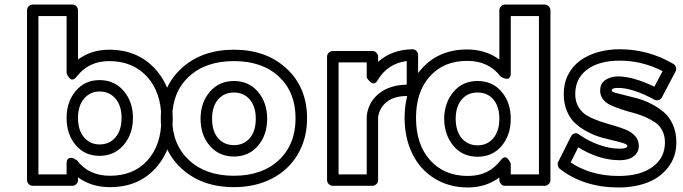

<svg xmlns="http://www.w3.org/2000/svg" viewBox="-20 -787 2986 839"><path d="M98.1 0V-742.2Q98.1 -752.9 106 -760Q113.8 -767.1 123 -767.1H295.9Q306.6 -767.1 313.7 -759.3Q320.8 -751.5 320.8 -742.2V-526.9Q378.9 -569.8 457 -569.8Q581.5 -569.8 658.2 -485.6Q734.9 -401.4 734.9 -267.1Q734.9 -134.8 659.7 -52Q584.5 30.8 460.9 30.8Q379.4 30.8 320.8 -12.2V0Q320.8 10.7 313 17.8Q305.2 24.9 295.9 24.9H123Q112.3 24.9 105.2 17.1Q98.1 9.3 98.1 0ZM147.9 -24.9H271V-71.8Q271 -92.3 282.2 -95.9Q293.5 -99.6 304.7 -93.3L315.9 -86.9Q367.2 -19 460.9 -19Q563.5 -19 624.3 -85.9Q685.1 -152.8 685.1 -267.1Q685.1 -383.3 622.8 -451.7Q560.5 -520 457 -520Q367.7 -520 315.9 -453.1Q308.1 -442.9 300.5 -440.4Q293 -438 287.8 -442.1Q282.7 -446.3 278.8 -451.9Q274.9 -457.5 272.9 -462.9L271 -467.8V-716.8H147.9ZM271 -272Q271 -342.3 311 -389.6Q351.1 -437 415 -437Q480 -437 520.5 -389.6Q561 -342.3 561 -272Q561 -201.2 520.5 -153.6Q480 -106 415 -106Q350.6 -106 310.8 -153.1Q271 -200.2 271 -272ZM320.8 -272Q320.8 -217.8 347.4 -186.8Q374 -155.8 415 -155.8Q458 -155.8 484.6 -186.8Q511.2 -217.8 511.2 -272Q511.2 -325.2 484.6 -356.2Q458 -387.2 415 -387.2Q374 -387.2 347.4 -356Q320.8 -324.7 320.8 -272Z M682.6 -270Q682.6 -404.3 771.7 -487.1Q860.8 -569.8 1002.4 -569.8Q1143.6 -569.8 1232.7 -487.1Q1321.8 -404.3 1321.8 -270Q1321.8 -181.2 1281.2 -112.5Q1240.7 -43.9 1168.2 -6.6Q1095.7 30.8 1002.4 30.8Q860.4 30.8 771.5 -52.2Q682.6 -135.3 682.6 -270ZM1002.4 -19Q1125.5 -19 1198.5 -87.4Q1271.5 -155.8 1271.5 -270Q1271.5 -384.3 1198.7 -452.1Q1126 -520 1002.4 -520Q878.4 -520 805.4 -452.1Q732.4 -384.3 732.4 -270Q732.4 -155.8 805.7 -87.4Q878.9 -19 1002.4 -19ZM856.4 -268.1Q856.4 -338.9 897 -386Q937.5 -433.1 1002.4 -433.1Q1066.9 -433.1 1107.2 -386Q1147.5 -338.9 1147.5 -268.1Q1147.5 -196.8 1107.2 -149.9Q1066.9 -103 1002.4 -103Q937.5 -103 897 -149.7Q856.4 -196.3 856.4 -268.1ZM906.7 -268.1Q906.7 -213.4 933.1 -183.1Q959.5 -152.8 1002.4 -152.8Q1044.9 -152.8 1071.3 -183.3Q1097.7 -213.9 1097.7 -268.1Q1097.7 -321.8 1071.3 -352.3Q1044.9 -382.8 1002.4 -382.8Q959.5 -382.8 933.1 -352.3Q906.7 -321.8 906.7 -268.1Z M1409.2 0V-539.1Q1409.2 -549.8 1417 -556.9Q1424.8 -564 1434.1 -564H1607.4Q1618.2 -564 1625.2 -556.2Q1632.3 -548.3 1632.3 -539.1V-517.1Q1692.9 -570.3 1782.2 -571.8Q1792.5 -571.8 1799.8 -564.5Q1807.1 -557.1 1807.1 -546.9V-391.1Q1807.1 -380.9 1800.5 -372.8Q1793.9 -364.7 1780.3 -366.2Q1714.8 -372.1 1676.8 -346.4Q1638.7 -320.8 1632.3 -274.9V0Q1632.3 10.7 1624.5 17.8Q1616.7 24.9 1607.4 24.9H1434.1Q1423.3 24.9 1416.3 17.1Q1409.2 9.3 1409.2 0ZM1459.5 -24.9H1582.5V-276.9V-279.8Q1589.8 -342.3 1637.2 -379.2Q1684.6 -416 1757.3 -417V-520Q1673.3 -509.8 1629.4 -435.1Q1624 -425.3 1616.9 -423.3Q1609.9 -421.4 1604 -425Q1598.1 -428.7 1593.3 -433.8Q1588.4 -439 1585.4 -443.4L1582.5 -448.2V-514.2H1459.5Z M1748 -272Q1748 -404.3 1823.2 -487.5Q1898.4 -570.8 2021 -570.8Q2102.1 -570.8 2162.1 -526.9V-742.2Q2162.1 -752.9 2169.9 -760Q2177.7 -767.1 2187 -767.1H2359.9Q2370.6 -767.1 2377.9 -759.3Q2385.3 -751.5 2385.3 -742.2V0Q2385.3 10.7 2377.2 17.8Q2369.1 24.9 2359.9 24.9H2187Q2176.3 24.9 2169.2 17.1Q2162.1 9.3 2162.1 0V-11.2Q2102.5 32.2 2024.9 32.2Q1942.9 32.2 1879.6 -6.6Q1816.4 -45.4 1782.2 -114.5Q1748 -183.6 1748 -272ZM1797.9 -272Q1797.9 -155.8 1859.6 -86.9Q1921.4 -18.1 2024.9 -18.1Q2115.7 -18.1 2167 -85.9Q2174.8 -96.2 2182.4 -98.6Q2189.9 -101.1 2195.1 -96.7Q2200.2 -92.3 2204.1 -86.7Q2208 -81.1 2210 -76.2L2211.9 -70.8V-24.9H2335V-716.8H2211.9V-467.8Q2211.9 -455.1 2207.3 -448.7Q2202.6 -442.4 2196 -442.6Q2189.5 -442.9 2182.9 -445.1Q2176.3 -447.3 2171.9 -450.2L2167 -453.1Q2115.7 -521 2021 -521Q1919.9 -521 1858.9 -453.9Q1797.9 -386.7 1797.9 -272ZM1920.9 -268.1Q1921.9 -338.9 1961.9 -386Q2002 -433.1 2066.9 -433.1Q2131.8 -433.1 2171.9 -386Q2211.9 -338.9 2211.9 -268.1Q2211.9 -196.8 2172.1 -149.4Q2132.3 -102.1 2066.9 -102.1Q2001.5 -102.1 1961.7 -149.4Q1921.9 -196.8 1920.9 -268.1ZM1971.2 -268.1Q1971.7 -213.4 1998 -182.6Q2024.4 -151.9 2066.9 -151.9Q2109.4 -151.9 2135.7 -183.1Q2162.1 -214.4 2162.1 -268.1Q2162.1 -321.8 2136 -352.3Q2109.9 -382.8 2066.9 -382.8Q2023.9 -382.8 1997.8 -352.5Q1971.7 -322.3 1971.2 -268.1Z M2419.4 -80.1 2474.6 -189.9Q2477.1 -195.3 2481.4 -199.2Q2485.8 -203.1 2493.7 -204.6Q2501.5 -206.1 2510.7 -199.2Q2553.2 -169.4 2599.9 -153.3Q2646.5 -137.2 2687.5 -137.2Q2702.1 -137.2 2710.4 -139.9Q2718.8 -142.6 2720.2 -144.8Q2721.7 -147 2721.7 -148.9Q2721.7 -155.3 2706.3 -160.6Q2690.9 -166 2666.3 -171.6Q2641.6 -177.2 2611.8 -185.3Q2582 -193.4 2552.5 -208.3Q2522.9 -223.1 2498.3 -243.9Q2473.6 -264.6 2458.5 -298.8Q2443.4 -333 2443.4 -376Q2443.4 -423.3 2462.9 -461.2Q2482.4 -499 2516.1 -522.9Q2549.8 -546.9 2593.5 -559.3Q2637.2 -571.8 2687.5 -571.8Q2813.5 -571.8 2922.4 -507.8Q2931.2 -502.9 2933.8 -492.7Q2936.5 -482.4 2931.6 -474.1L2872.6 -361.8Q2868.2 -352.5 2857.9 -349.6Q2847.7 -346.7 2838.4 -352.1Q2744.6 -402.8 2680.7 -402.8Q2652.8 -402.8 2652.8 -391.1Q2652.8 -386.2 2668.5 -381.6Q2684.1 -377 2709 -371.3Q2733.9 -365.7 2764.2 -357.4Q2794.4 -349.1 2824.7 -333.7Q2855 -318.4 2879.9 -297.6Q2904.8 -276.9 2920.2 -242.4Q2935.5 -208 2935.5 -165Q2935.5 -102.5 2900.6 -56.9Q2865.7 -11.2 2809.6 10.5Q2753.4 32.2 2683.6 32.2Q2531.2 32.2 2426.8 -48.8Q2419.4 -54.7 2417.5 -64.2Q2415.5 -73.7 2419.4 -80.1ZM2473.6 -77.1Q2562.5 -18.1 2683.6 -18.1Q2776.9 -18.1 2831.3 -57.4Q2885.7 -96.7 2885.7 -165Q2885.7 -194.3 2873.8 -217Q2861.8 -239.7 2841.8 -252.9Q2821.8 -266.1 2796.4 -277.1Q2771 -288.1 2744.4 -294.7Q2717.8 -301.3 2692.4 -310.1Q2667 -318.8 2647 -328.1Q2627 -337.4 2614.7 -353.5Q2602.5 -369.6 2602.5 -391.1Q2602.5 -422.9 2626.2 -438Q2649.9 -453.1 2680.7 -453.1Q2745.6 -453.1 2839.4 -408.2L2875.5 -476.1Q2786.1 -522 2687.5 -522Q2598.1 -522 2545.9 -483.2Q2493.7 -444.3 2493.7 -376Q2493.7 -342.3 2508.8 -317.9Q2523.9 -293.5 2548.3 -280Q2572.8 -266.6 2602.5 -256.6Q2632.3 -246.6 2661.9 -238.3Q2691.4 -230 2716.1 -219.7Q2740.7 -209.5 2756.1 -191.9Q2771.5 -174.3 2771.5 -148.9Q2771.5 -126.5 2757.6 -111.8Q2743.7 -97.2 2725.8 -92Q2708 -86.9 2687.5 -86.9Q2598.6 -86.9 2506.8 -143.1Z"/></svg>

Font: Trueno Bold Outline
Style: Regular
Weight: 700
Width: 6
Designer: Julieta Ulanovsky
Foundry: Julieta Ulanovsky
Version: Version 3.001b | FøM Fix